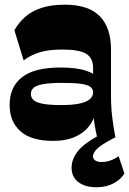

<svg xmlns="http://www.w3.org/2000/svg" viewBox="-20 -588 551 820"><path d="M395.1 0Q388.6 -27.6 383.1 -61.7Q377.6 -95.9 377.6 -142.3V-298.1Q377.6 -339.7 348.4 -358.1Q319.1 -376.4 245.7 -376.4Q186.4 -376.4 147.4 -363.9Q108.3 -351.3 81 -329.9L41.4 -459Q59.7 -491 87 -515.4Q114.3 -539.9 155.9 -553.9Q197.6 -568 256.9 -568Q357.4 -568 405.8 -519.1Q454.1 -470.1 454.1 -376.3V-179Q454.1 -129.3 459.6 -85.1Q465.1 -41 473.1 0ZM207.4 13.7Q113.1 13.7 67.1 -27.6Q21.1 -69 21.1 -139.7Q21.1 -217.4 74.6 -258.6Q128.1 -299.7 238 -299.7Q306.7 -299.7 348.3 -285.9Q389.9 -272 394.3 -251.3L388.4 -128.9Q387.9 -88.7 365.8 -56.4Q343.7 -24 303.6 -5.1Q263.4 13.7 207.4 13.7ZM242.1 -139.3Q290.7 -139.3 320.4 -145.9Q350 -152.4 363.8 -164.6Q377.6 -176.9 377.6 -193.3Q377.6 -207.9 366.4 -216.8Q355.1 -225.7 326.6 -229.9Q298 -234 246.1 -234Q193.7 -234 164.6 -228.7Q135.4 -223.4 123.6 -213.1Q111.9 -202.9 111.9 -186.7Q111.9 -172.4 122.2 -161.6Q132.6 -150.9 161 -145.1Q189.4 -139.3 242.1 -139.3ZM393 211.7Q343.4 211.7 314.6 189.8Q285.7 167.9 285.7 128.6Q285.7 89.7 315 54.6Q344.3 19.4 420.9 -19.6L469.3 0Q411.7 29.9 394.4 47.6Q377 65.4 377 79.7Q377 90.6 386.8 97.3Q396.6 104 415.3 104Q432.1 104 450.6 97.7Q469 91.4 486.9 79.4L511.1 152.4Q498.3 177.1 466.2 194.4Q434.1 211.7 393 211.7Z"/></svg>

Font: Savate ExtraLight
Style: Regular
Weight: 200
Designer: Max Esnée
Foundry: Plomb Type
Version: Version 2.000